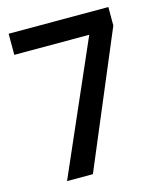

<svg xmlns="http://www.w3.org/2000/svg" viewBox="-107 -784 719 861"><g transform="rotate(-15 252.0 -353.0)"><path d="M217 0H97L363 -608H15V-706H478V-620Z"/></g></svg>

Font: Ulagadi Sans Medium
Style: Regular
Weight: 500
Designer: Ninad Kale (Devanagari), Jonny Pinhorn (Latin)
Foundry: Indian Type Foundry
Version: Version 3.01;March 29, 2020;FontCreator 12.0.0.2522 64-bit; 